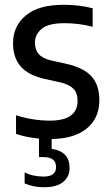

<svg xmlns="http://www.w3.org/2000/svg" viewBox="-20 -572 463 803"><path d="M189.5 9.5Q112 9.5 47 -12V-90Q118 -67.5 188.5 -67.5Q248.5 -67.5 276.5 -89Q304.5 -110.5 304.5 -149.5Q304.5 -183 287.5 -200.5Q270.5 -218 234.5 -227L166 -242Q96.5 -258.5 65.5 -295.2Q34.5 -332 34.5 -391.5Q34.5 -462.5 87.8 -507.2Q141 -552 246.5 -552Q280 -552 310.2 -548.2Q340.5 -544.5 367.5 -537.5V-460Q310.5 -475 250 -475Q181.5 -475 153.8 -451Q126 -427 126 -393.5Q126 -364 141.8 -346Q157.5 -328 194.5 -319L262.5 -304Q333 -287 364.2 -251Q395.5 -215 395.5 -153Q395.5 -77 341.8 -33.8Q288 9.5 189.5 9.5ZM164.5 211Q118.5 211 83 195V149Q103.5 159 124 162.8Q144.5 166.5 162 166.5Q214.5 166.5 214.5 126.5Q214.5 85 161 85H143V-10H196V50.5Q271 61.5 271 130Q271 167 244.2 189Q217.5 211 164.5 211Z"/></svg>

Font: Encode Sans Semi Condensed Medium
Style: Regular
Weight: 500
Width: 4
Designer: Multiple Designers
Foundry: Impallari Type
Version: Version 3.000; ttfautohint (v1.8.3) -l 8 -r 50 -G 200 -x 14 